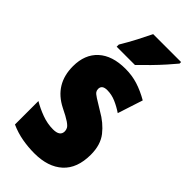

<svg xmlns="http://www.w3.org/2000/svg" viewBox="-245 -821 885 885"><g transform="rotate(45 198.0 -378.0)"><path d="M372 -170Q372 -81 322 -35.5Q272 10 183 10Q143 10 103.5 3Q64 -4 26 -21V-174Q56 -156 92.5 -142.5Q129 -129 166 -129Q211 -129 211 -161Q211 -170 206.5 -179Q202 -188 184.5 -200Q167 -212 128 -231Q25 -283 25 -400Q25 -477 72 -520Q119 -563 205 -563Q248 -563 286 -551Q324 -539 364 -516L324 -393Q299 -410 271.5 -422Q244 -434 215 -434Q181 -434 181 -408Q181 -399 185.5 -392Q190 -385 207 -374Q224 -363 259 -342Q309 -314 340.5 -274Q372 -234 372 -170ZM364 -756Q350 -739 326.5 -712.5Q303 -686 275.5 -658Q248 -630 223 -606H104V-620Q128 -660 147 -696.5Q166 -733 182 -766H364Z"/></g></svg>

Font: Noto Sans Sinhala ExtraCondensed Black
Style: Regular
Weight: 900
Width: 2
Designer: Jelle Bosma - Monotype Design Team
Foundry: Monotype Imaging Inc.
Version: Version 2.006; ttfautohint (v1.8.4.7-5d5b)